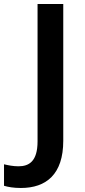

<svg xmlns="http://www.w3.org/2000/svg" viewBox="-96 -827 425 956"><path d="M8 109C134 109 219 41 219 -126V-807H91V-123C91 -23 48 1 -4 1C-31 1 -55 -4 -76 -9V98C-56 104 -29 109 8 109Z"/></svg>

Font: Noto Sans Kannada UI SemiBold
Style: Regular
Weight: 600
Designer: Jelle Bosma - Monotype Design Team
Foundry: Monotype Imaging Inc.
Version: Version 2.005